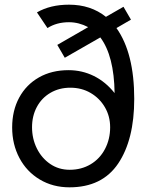

<svg xmlns="http://www.w3.org/2000/svg" viewBox="-20 -792 645 821"><path d="M32 -247Q32 -319 62 -374.5Q92 -430 146.5 -461Q201 -492 273 -492Q331 -492 381.5 -467Q432 -442 470 -394Q468 -553 409 -632L257 -545L225 -600L357 -676Q317 -697 275 -697Q222 -697 183 -672L138 -739Q195 -772 275 -772Q368 -772 433 -720L508 -763L540 -708L478 -672Q554 -565 554 -369Q554 -195 485.5 -93Q417 9 277 9Q206 9 150 -24.5Q94 -58 63 -116.5Q32 -175 32 -247ZM451 -248Q451 -295 428.5 -333.5Q406 -372 367.5 -394.5Q329 -417 281 -417Q233 -417 195.5 -395Q158 -373 137.5 -334.5Q117 -296 117 -248Q117 -199 137.5 -157.5Q158 -116 194.5 -91Q231 -66 278 -66Q328 -66 367.5 -89.5Q407 -113 429 -155Q451 -197 451 -248Z"/></svg>

Font: Open Sauce One
Style: Regular
Weight: 400
Designer: Alfredo Marco Pradil
Foundry: Creative Sauce Fz LLC
Version: Version 1.477